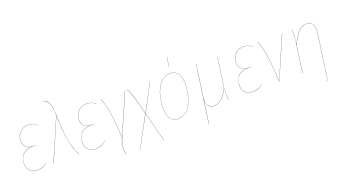

<svg xmlns="http://www.w3.org/2000/svg" viewBox="-67 -1393 4011 2245"><g transform="rotate(-20 1939.0 -270.5)"><path d="M168 8.8Q111.3 8.8 78.6 -25.1Q45.9 -59.1 45.9 -119.1Q45.9 -146 53.7 -171.1Q61.5 -196.3 78.4 -219.5Q95.2 -242.7 126.2 -257.1Q157.2 -271.5 199.2 -272.9Q150.9 -276.4 125.5 -304.9Q100.1 -333.5 100.1 -379.9Q100.1 -438 140.1 -482.4Q180.2 -526.9 247.1 -526.9Q315.4 -526.9 358.9 -481.9L356.9 -481Q316.4 -524.9 247.1 -524.9Q181.2 -524.9 141.6 -481Q102.1 -437 102.1 -379.9Q102.1 -332.5 129.6 -303.2Q157.2 -273.9 213.9 -273.9H254.9V-272H211.9Q174.3 -272 145 -262.2Q115.7 -252.4 97.9 -237.3Q80.1 -222.2 68.4 -201.4Q56.6 -180.7 52.2 -160.6Q47.9 -140.6 47.9 -119.1Q47.9 -60.5 79.8 -26.9Q111.8 6.8 168 6.8Q250 6.8 304.2 -50.8V-48.8Q276.9 -20 244.9 -5.6Q212.9 8.8 168 8.8Z M505.9 -731.9Q534.7 -721.2 552.5 -703.9Q570.3 -686.5 579.6 -657.5Q588.9 -628.4 592 -597.4Q595.2 -566.4 596.7 -515.1Q599.1 -416.5 606.2 -338.4Q613.3 -260.3 620.4 -214.1Q627.4 -168 641.4 -123.8Q655.3 -79.6 663.1 -62.3Q670.9 -44.9 688 -11.7Q691.9 -3.9 693.8 0L691.9 1Q660.6 -61 649.9 -90.8Q606 -210 596.2 -460.4Q595.2 -486.8 594.7 -515.1L372.6 2.9L370.6 2L593.8 -517.1H594.7Q593.3 -557.6 591.3 -582.8Q589.4 -607.9 583.7 -634.5Q578.1 -661.1 568.6 -677.5Q559.1 -693.8 543.5 -707.8Q527.8 -721.7 504.9 -730Z M892.6 8.8Q835.9 8.8 803.2 -25.1Q770.5 -59.1 770.5 -119.1Q770.5 -146 778.3 -171.1Q786.1 -196.3 803 -219.5Q819.8 -242.7 850.8 -257.1Q881.8 -271.5 923.8 -272.9Q875.5 -276.4 850.1 -304.9Q824.7 -333.5 824.7 -379.9Q824.7 -438 864.7 -482.4Q904.8 -526.9 971.7 -526.9Q1040 -526.9 1083.5 -481.9L1081.5 -481Q1041 -524.9 971.7 -524.9Q905.8 -524.9 866.2 -481Q826.7 -437 826.7 -379.9Q826.7 -332.5 854.2 -303.2Q881.8 -273.9 938.5 -273.9H979.5V-272H936.5Q898.9 -272 869.6 -262.2Q840.3 -252.4 822.5 -237.3Q804.7 -222.2 793 -201.4Q781.2 -180.7 776.9 -160.6Q772.5 -140.6 772.5 -119.1Q772.5 -60.5 804.4 -26.9Q836.4 6.8 892.6 6.8Q974.6 6.8 1028.8 -50.8V-48.8Q1001.5 -20 969.5 -5.6Q937.5 8.8 892.6 8.8Z M1146.5 -520Q1178.2 -460 1199.2 -345Q1220.2 -230 1229.5 -15.1L1449.2 -518.1L1451.2 -517.1L1231.4 -14.2Q1205.6 44.9 1200.9 92.3Q1196.3 139.6 1208.5 189.9L1206.5 190.9Q1194.3 141.6 1198.5 94Q1202.6 46.4 1227.5 -12.2Q1218.3 -229 1197.5 -343.8Q1176.8 -458.5 1144.5 -519Z M1762.2 -517.1 1584.5 -183.1 1680.2 188H1678.2L1582.5 -182.1L1383.3 188H1381.3L1580.6 -183.1Q1550.8 -321.8 1526.6 -395.3Q1502.4 -468.8 1474.1 -517.1L1476.6 -518.1Q1504.9 -469.7 1529.1 -395.8Q1553.2 -321.8 1582.5 -184.1L1760.3 -517.1Z M2044.9 -716.8H2046.9L2026.9 -606H2024.9ZM1922.9 8.8Q1861.3 8.8 1828.1 -38.3Q1794.9 -85.4 1794.9 -169.9Q1794.9 -207.5 1800.3 -247.1Q1805.7 -286.6 1816.2 -327.1Q1826.7 -367.7 1844.7 -403.3Q1862.8 -439 1886 -466.8Q1909.2 -494.6 1941.9 -510.7Q1974.6 -526.9 2012.7 -526.9Q2073.7 -526.9 2106.7 -480.7Q2139.6 -434.6 2139.6 -350.1Q2139.6 -305.2 2132.8 -258.1Q2126 -210.9 2109.4 -162.6Q2092.8 -114.3 2068.6 -76.7Q2044.4 -39.1 2006.6 -15.1Q1968.8 8.8 1922.9 8.8ZM1922.9 6.8Q1968.8 6.8 2006.1 -16.8Q2043.5 -40.5 2067.4 -77.9Q2091.3 -115.2 2107.7 -163.6Q2124 -211.9 2130.9 -258.5Q2137.7 -305.2 2137.7 -350.1Q2137.7 -433.6 2105.5 -479.2Q2073.2 -524.9 2012.7 -524.9Q1974.6 -524.9 1942.1 -508.8Q1909.7 -492.7 1886.7 -464.8Q1863.8 -437 1845.9 -401.9Q1828.1 -366.7 1817.6 -326.2Q1807.1 -285.6 1802 -246.6Q1796.9 -207.5 1796.9 -169.9Q1796.9 -85.9 1829.3 -39.6Q1861.8 6.8 1922.9 6.8Z M2550.8 -160.2Q2540 -84.5 2550.8 0H2548.8Q2539.1 -75.7 2547.9 -147.9Q2514.6 -76.2 2468.5 -33.7Q2422.4 8.8 2368.7 8.8Q2324.2 8.8 2301.3 -18.3Q2278.3 -45.4 2278.8 -98.1Q2273.9 -65.9 2267.1 -16.1Q2260.3 33.7 2256.8 57.1L2237.8 189.9H2235.8L2335 -517.1H2336.9L2283.7 -133.8Q2272.9 -60.5 2297.1 -26.9Q2321.3 6.8 2368.7 6.8Q2421.9 6.8 2467.8 -36.1Q2513.7 -79.1 2547.9 -151.9L2598.6 -517.1H2600.6Z M2846.7 8.8Q2790 8.8 2757.3 -25.1Q2724.6 -59.1 2724.6 -119.1Q2724.6 -146 2732.4 -171.1Q2740.2 -196.3 2757.1 -219.5Q2773.9 -242.7 2804.9 -257.1Q2835.9 -271.5 2877.9 -272.9Q2829.6 -276.4 2804.2 -304.9Q2778.8 -333.5 2778.8 -379.9Q2778.8 -438 2818.8 -482.4Q2858.9 -526.9 2925.8 -526.9Q2994.1 -526.9 3037.6 -481.9L3035.6 -481Q2995.1 -524.9 2925.8 -524.9Q2859.9 -524.9 2820.3 -481Q2780.8 -437 2780.8 -379.9Q2780.8 -332.5 2808.3 -303.2Q2835.9 -273.9 2892.6 -273.9H2933.6V-272H2890.6Q2853 -272 2823.7 -262.2Q2794.4 -252.4 2776.6 -237.3Q2758.8 -222.2 2747.1 -201.4Q2735.4 -180.7 2731 -160.6Q2726.6 -140.6 2726.6 -119.1Q2726.6 -60.5 2758.5 -26.9Q2790.5 6.8 2846.7 6.8Q2928.7 6.8 2982.9 -50.8V-48.8Q2955.6 -20 2923.6 -5.6Q2891.6 8.8 2846.7 8.8Z M3100.6 -520Q3131.3 -458.5 3150.9 -339.8Q3170.4 -221.2 3180.7 -2L3403.3 -518.1L3405.3 -517.1L3181.6 0H3178.7Q3168.5 -219.7 3148.9 -338.6Q3129.4 -457.5 3098.6 -519Z M3714.4 189 3794.4 -377.9Q3803.7 -445.3 3782.7 -485.1Q3761.7 -524.9 3711.4 -524.9Q3656.2 -524.9 3609.9 -479.5Q3563.5 -434.1 3516.6 -328.1L3470.7 0H3468.3L3513.7 -319.8Q3533.2 -458.5 3525.4 -517.1H3527.3Q3530.8 -473.6 3528.8 -440.7Q3526.9 -407.7 3517.6 -335Q3563.5 -437.5 3609.4 -482.2Q3655.3 -526.9 3711.4 -526.9Q3762.7 -526.9 3784.2 -486.3Q3805.7 -445.8 3796.4 -377.9L3716.3 189Z"/></g></svg>

Font: Fira Sans Compressed Two
Style: Italic
Weight: 100
Width: 3
Italic angle: -8°
Designer: Carrois Corporate & Edenspiekermann AG
Foundry: Carrois Corporate GbR & Edenspiekermann AG
Version: Version 4.203;PS 004.203;hotconv 1.0.88;makeotf.lib2.5.64775